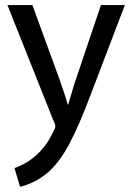

<svg xmlns="http://www.w3.org/2000/svg" viewBox="-20 -504 511 744"><path d="M8.8 -484.4H105.5L210 -198.2L227.5 -147.5C233.4 -129.9 238.3 -113.6 242.2 -98.6H244.1L258.8 -147.5C263.3 -165 268.9 -182.6 275.4 -200.2L371.1 -484.4H463.9L332 -138.7C300.8 -56 272.8 8.5 248 54.7C223.3 100.9 196 137.4 166 164.1C143.9 182.3 123 195.6 103.5 204.1C84 212.6 68.7 217.8 57.6 219.7L36.1 147.5C47.2 143.6 59.6 138 73.2 130.9C86.9 123.7 100.3 114.6 113.3 103.5C125 94.4 137.7 81.4 151.4 64.5C164.4 48.2 176.1 28.6 186.5 5.9C189.1 1.3 191.1 -2.6 192.4 -5.9C193.7 -9.8 194.3 -12.7 194.3 -14.6C194.3 -17.3 193.7 -20.5 192.4 -24.4C191.1 -27.7 189.1 -32.2 186.5 -38.1Z"/></svg>

Font: ImmaginiFont
Style: Regular
Weight: 400
Version: Version 1.0